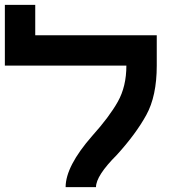

<svg xmlns="http://www.w3.org/2000/svg" viewBox="-20 -770 790 790"><path d="M125 -750V-625H625V-500Q625 -375 582 -296.9Q539.1 -218.8 460.9 -132.8Q375 -46.9 375 0H250Q250 -85.9 359.4 -210.9Q429.7 -289.1 464.8 -351.6Q500 -414.1 500 -500H0V-625V-750Z"/></svg>

Font: CraftyPE
Style: Regular
Weight: 400
Designer: Erek Butcher
Foundry: Haunted Coop
Version: Version 0.018;April 4, 2024;FontCreator 15.0.0.2962 64-bit